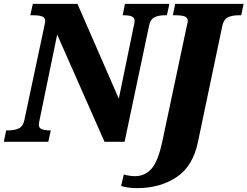

<svg xmlns="http://www.w3.org/2000/svg" viewBox="-43 -734 1281 994"><path d="M-11 -59H1Q34 -59 55.5 -70Q77 -81 83 -112L184 -587Q191 -620 191 -625Q191 -643 175 -649Q159 -655 126 -655H114L127 -714H358L572 -223L648 -592Q654 -616 654 -625Q654 -643 639 -649Q624 -655 598 -655H592L604 -714H834L821 -655H810Q777 -655 756 -644Q735 -633 729 -602L602 0H498L253 -555L164 -123Q158 -95 158 -89Q158 -71 173.5 -65Q189 -59 215 -59H220L207 0H-23ZM584 229 598 169Q627 178 656 178Q707 178 741 140Q775 102 797 0L925 -604Q929 -618 929 -625Q929 -643 913 -649Q897 -655 864 -655H852L864 -714H1218L1206 -655H1194Q1158 -655 1136.5 -644Q1115 -633 1108 -600L982 0Q956 127 870.5 183.5Q785 240 667 240Q622 240 584 229Z"/></svg>

Font: Noto Serif NarrowBlack
Style: Italic
Weight: 900
Width: 4
Italic angle: -12°
Designer: Monotype Design Team
Foundry: Monotype Imaging Inc.
Version: Version 1.001